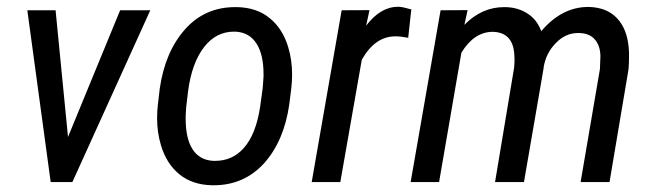

<svg xmlns="http://www.w3.org/2000/svg" viewBox="-20 -532 1916 561"><path d="M142.6 -500 178.7 -131.8 330.6 -501 331.1 -502H332H416.5H419.4L418 -499.5L191.9 -1L191.4 0H189.9H129.9H128.4L127.9 -1.5L60.1 -500V-502H62H141.1H142.6Z M529.3 -263.7 523.9 -217.8 522.5 -192.9Q522.5 -189 522.5 -185.1Q522.5 -128.9 541.5 -97.7Q562 -64 603.5 -62Q606.4 -62 608.9 -62Q659.2 -62 692.4 -99.6Q728 -139.6 740.2 -220.7L747.6 -274.9L750 -308.1Q750 -312 750 -315.4Q750 -372.1 730 -403.8Q709 -437.5 668 -439.5Q665.5 -439.5 663.1 -439.5Q611.8 -439.5 576.7 -395Q540 -347.7 529.3 -263.7ZM441.4 -227.1 446.8 -273.4Q462.4 -381.3 521.5 -447.3Q579.1 -511.2 667 -511.2Q669.9 -511.2 673.3 -511.2Q731 -509.8 768.6 -478.5Q806.2 -447.8 822.3 -393.6Q833.5 -356.4 833.5 -314Q833.5 -294.4 831.1 -273.9L825.2 -226.6Q809.6 -119.1 751 -54.2Q692.4 9.3 604.5 9.3Q601.6 9.3 598.6 9.3Q541.5 7.8 503.9 -22.9Q466.3 -53.7 450.2 -107.9Q439 -145 439 -187Q439 -206.5 441.4 -227.1Z M1172.9 -421.4 1170.9 -421.9Q1151.4 -425.8 1135.3 -425.8Q1075.7 -425.8 1037.1 -357.4L974.6 -1.5V0H973.1H892.6H890.6L891.1 -2L978 -500.5L978.5 -502H980L1057.6 -502.4H1059.6L1059.1 -500L1049.8 -457Q1091.8 -512.2 1143.1 -512.2Q1144 -512.2 1145.5 -512.2Q1156.7 -511.7 1180.2 -504.9H1182.1L1181.6 -502.9L1172.9 -423.3Z M1426.8 -2 1481.9 -332.5Q1483.4 -344.7 1483.4 -357.4Q1483.4 -363.8 1482.9 -370.1Q1480 -436.5 1421.4 -439Q1420.4 -439 1419.9 -439Q1365.2 -439 1328.1 -377.9L1263.2 -1.5V0H1261.7H1181.6H1179.7L1180.2 -2L1267.1 -500.5L1267.6 -502H1269L1343.8 -502.4H1346.2L1345.7 -500L1336.9 -459.5Q1387.7 -511.2 1453.1 -511.2Q1455.1 -511.2 1457.5 -511.2Q1494.6 -510.3 1522.5 -491.7Q1549.3 -474.1 1561.5 -440.9Q1621.6 -511.7 1698.7 -511.7Q1699.7 -511.7 1700.7 -511.7Q1752.9 -510.3 1782.5 -479.2Q1812 -448.2 1816.9 -393.6Q1818.4 -378.9 1817.9 -363.8Q1817.9 -346.7 1816.4 -329.1L1761.2 -1.5L1760.7 0H1759.3H1678.7H1676.8V-2L1732.9 -330.1L1734.4 -368.7Q1733.4 -400.4 1716.8 -418Q1700.7 -435.5 1670.4 -435.5Q1669.4 -435.5 1668 -435.5Q1632.8 -435.5 1604.5 -406.7Q1575.2 -377 1568.4 -335.4V-333.5V-333L1511.2 -1.5L1510.7 0H1509.3H1428.7H1426.3Z"/></svg>

Font: MAUL Condensed Italic
Style: Condenced Regular Italic
Weight: 400
Italic angle: -12°
Designer: MAUL
Version: Version 1.0; 2020; ttfautohint (v1.8.3)